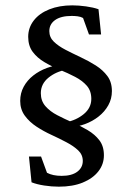

<svg xmlns="http://www.w3.org/2000/svg" viewBox="-20 -700 501 728"><path d="M242.2 -217.8 229.5 -236.3Q269.5 -244.1 297.9 -267.6Q326.2 -291 326.2 -325.2Q326.2 -355.5 309.1 -375Q292 -394.5 264.6 -408.7Q237.3 -422.9 206.5 -435.5Q175.8 -448.2 148.4 -464.4Q121.1 -480.5 104 -503.4Q86.9 -526.4 86.9 -560.5Q86.9 -594.7 107.9 -622.1Q128.9 -649.4 167 -664.6Q205.1 -679.7 253.9 -679.7Q278.3 -679.7 306.2 -675.8Q334 -671.9 353.5 -665L363.3 -569.3H317.4L294.9 -631.8Q286.1 -636.7 274.4 -638.2Q262.7 -639.6 252 -639.6Q210.9 -639.6 189 -624Q167 -608.4 167 -582Q167 -558.6 184.1 -542Q201.2 -525.4 228.5 -511.2Q255.9 -497.1 286.1 -482.9Q316.4 -468.8 343.3 -451.7Q370.1 -434.6 387.2 -411.6Q404.3 -388.7 404.3 -354.5Q404.3 -325.2 390.6 -300.8Q377 -276.4 354 -258.3Q331.1 -240.2 302.2 -229.5Q273.4 -218.8 242.2 -217.8ZM203.1 7.8Q175.8 7.8 147.5 3.4Q119.1 -1 99.6 -8.8L89.8 -106.4H135.7L158.2 -44.9Q168.9 -39.1 183.1 -36.1Q197.3 -33.2 213.9 -33.2Q252 -33.2 272.9 -48.8Q293.9 -64.5 293.9 -89.8Q293.9 -113.3 276.4 -129.9Q258.8 -146.5 231.9 -160.6Q205.1 -174.8 175.3 -188.5Q145.5 -202.1 118.7 -219.7Q91.8 -237.3 74.2 -261.2Q56.6 -285.2 56.6 -317.4Q56.6 -346.7 69.8 -371.1Q83 -395.5 106 -413.6Q128.9 -431.6 158.2 -442.4Q187.5 -453.1 218.8 -454.1L231.4 -435.5Q192.4 -428.7 163.6 -405.3Q134.8 -381.8 134.8 -346.7Q134.8 -317.4 152.3 -297.4Q169.9 -277.3 197.3 -263.2Q224.6 -249 254.9 -235.8Q285.2 -222.7 312.5 -206.5Q339.8 -190.4 356.9 -168Q374 -145.5 374 -111.3Q374 -77.1 353 -50.3Q332 -23.4 293.9 -7.8Q255.9 7.8 203.1 7.8Z"/></svg>

Font: Crimson Pro ExtraLight
Style: Regular
Weight: 400
Version: Version 1.002